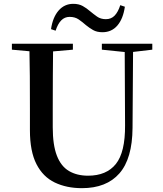

<svg xmlns="http://www.w3.org/2000/svg" viewBox="-20 -963 849 1001"><path d="M246 -811Q255 -873 285.5 -908Q316 -943 362 -943Q391 -943 411.5 -931.5Q432 -920 449 -905Q467 -890 486 -876.5Q505 -863 532 -863Q560 -863 578 -882Q596 -901 607 -936L631 -928Q622 -865 592 -830Q562 -795 514 -795Q485 -795 465 -806.5Q445 -818 428 -832Q410 -848 390.5 -861.5Q371 -875 343 -875Q317 -875 299 -856.5Q281 -838 270 -803ZM407 18Q327 18 265.5 -11.5Q204 -41 170 -107.5Q136 -174 136 -284V-397Q136 -481 135.5 -566Q135 -651 133 -735H257Q256 -652 255.5 -567.5Q255 -483 255 -397V-299Q255 -207 276.5 -151.5Q298 -96 339.5 -71.5Q381 -47 439 -47Q535 -47 584 -108Q633 -169 632 -310L630 -735H674L671 -296Q670 -136 602.5 -59Q535 18 407 18ZM42 -704V-735H360V-704L211 -691H187ZM511 -704V-735H774V-704L663 -691H638Z"/></svg>

Font: Noto Serif TC SemiBold
Style: Regular
Weight: 600
Version: Version 2.002-H1;hotconv 1.1.0;makeotfexe 2.6.0